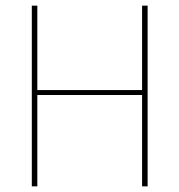

<svg xmlns="http://www.w3.org/2000/svg" viewBox="-20 -659 634 679"><path d="M112 -639V0H92.5V-639ZM502 -639V0H482.5V-639ZM103.5 -323V-340.5H493.5V-323Z"/></svg>

Font: Anek Devanagari Thin
Style: Regular
Weight: 250
Designer: Kailash Malviya (Devanagari) & Yesha Goshar (Latin)
Foundry: Ek Type
Version: Version 1.003